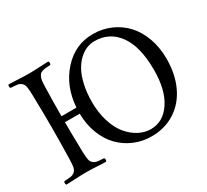

<svg xmlns="http://www.w3.org/2000/svg" viewBox="-134 -867 1172 1086"><g transform="rotate(-30 452.5 -324.0)"><path d="M562 -619.1Q536.1 -619.1 510.7 -609.1Q485.4 -599.1 460.9 -576.4Q436.5 -553.7 418.5 -520.8Q400.4 -487.8 389.2 -437.7Q377.9 -387.7 377.9 -327.1Q377.9 -257.8 396 -200Q414.1 -142.1 444.3 -105.2Q474.6 -68.4 512.7 -48.1Q550.8 -27.8 591.8 -27.8Q671.4 -27.8 722.2 -103.3Q772.9 -178.7 772.9 -310.1Q772.9 -461.4 716.1 -540.3Q659.2 -619.1 562 -619.1ZM191.4 -108.9Q192.4 -76.7 195.6 -59.8Q198.7 -43 210 -33.4Q221.2 -23.9 234.9 -21.7Q248.5 -19.5 278.3 -18.1Q282.7 -13.7 282.7 -6.6Q282.7 0.5 278.3 4.9Q256.8 4.4 216.8 2.2Q176.8 0 149.4 0Q121.6 0 80.8 2.2Q40 4.4 19.5 4.9Q15.1 0.5 15.1 -6.6Q15.1 -13.7 19.5 -18.1Q49.3 -19.5 63 -21.7Q76.7 -23.9 87.9 -33.4Q99.1 -43 102.3 -59.8Q105.5 -76.7 106.4 -108.9Q109.4 -233.4 109.4 -320.8Q109.4 -411.6 106.4 -536.1Q105.5 -568.4 102.3 -585.2Q99.1 -602.1 87.9 -611.6Q76.7 -621.1 63 -623.3Q49.3 -625.5 19.5 -627Q15.1 -631.3 15.1 -638.4Q15.1 -645.5 19.5 -649.9Q41 -649.4 81.1 -647.2Q121.1 -645 148.4 -645Q176.3 -645 217 -647.2Q257.8 -649.4 278.3 -649.9Q282.7 -645.5 282.7 -638.4Q282.7 -631.3 278.3 -627Q258.3 -626 247.6 -625Q236.8 -624 225.6 -620.6Q214.4 -617.2 209.5 -611.8Q204.6 -606.4 200 -595.9Q195.3 -585.4 193.4 -571.3Q191.9 -558.6 191.4 -536.1Q188.5 -429.7 188.5 -344.2H286.1Q295.9 -479.5 376.7 -568.8Q457.5 -658.2 573.2 -658.2Q635.7 -658.2 689.7 -634.5Q743.7 -610.8 782.7 -568.4Q821.8 -525.9 844 -464.1Q866.2 -402.3 866.2 -329.1Q866.2 -229.5 830.6 -152.8Q794.9 -76.2 728.5 -33.2Q662.1 9.8 574.2 9.8Q515.1 9.8 462.6 -12.5Q410.2 -34.7 371.1 -74.7Q332 -114.7 308.8 -174.6Q285.6 -234.4 285.2 -305.2H188.5Q188.5 -225.6 191.4 -108.9Z"/></g></svg>

Font: Linux Libertine Display G
Style: Regular
Weight: 400
Designer: Philipp H. Poll
Foundry: Philipp H. Poll
Version: Version 5.0.9